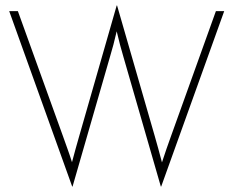

<svg xmlns="http://www.w3.org/2000/svg" viewBox="-20 -666 859 707"><path d="M245.8 20.8 13.9 -625H45.8L211.1 -166.7Q219.4 -143.1 228.1 -119.1Q236.8 -95.1 245.1 -68.8Q252.1 -95.1 258.7 -119.1Q265.3 -143.1 272.2 -166.7L409.7 -645.8H411.1L549.3 -166.7Q556.2 -143.1 562.8 -118.8Q569.4 -94.4 576.4 -68.1Q584.7 -94.4 593.4 -118.8Q602.1 -143.1 610.4 -166.7L775 -625H805.6L573.6 20.8H572.2L434 -458.3Q427.8 -479.2 421.9 -501.4Q416 -523.6 409.7 -550.7Q403.5 -523.6 397.6 -501.4Q391.7 -479.2 385.4 -458.3L247.2 20.8Z"/></svg>

Font: Afacad Flux Thin
Style: Regular
Weight: 250
Designer: Kristian Moeller
Foundry: Dicotype
Version: Version 1.100